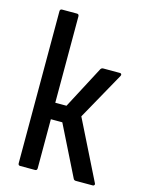

<svg xmlns="http://www.w3.org/2000/svg" viewBox="-106 -746 602 810"><g transform="rotate(15 195.0 -341.5)"><path d="M386 -12Q389 -8 387 -4Q385 0 380 0H306Q298 0 295 -7L187 -224H137V-10Q137 0 128 0H63Q54 0 54 -10V-673Q54 -683 63 -683H128Q137 -683 137 -673V-296H186L284 -482Q288 -488 295 -488H368Q373 -488 374.5 -484.5Q376 -481 374 -477L258 -269Z"/></g></svg>

Font: Sofia Sans Condensed Medium
Style: Regular
Weight: 500
Designer: Botio Nikoltchev, Ani Petrova
Foundry: lettersoup
Version: Version 4.101; ttfautohint (v1.8.4.7-5d5b)